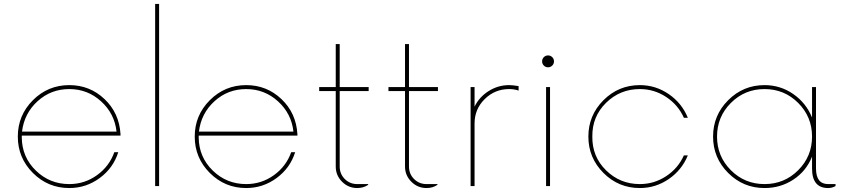

<svg xmlns="http://www.w3.org/2000/svg" viewBox="-20 -940 4250 970"><path d="M588.8 -255H90V-245Q91.2 -146.2 161.2 -78.1Q231.2 -10 330 -10Q407.5 -10 470 -55Q532.5 -100 557.5 -171.2H577.5Q552.5 -91.2 483.8 -40.6Q415 10 330 10Q222.5 10 146.2 -66.2Q70 -142.5 70 -250Q70 -357.5 146.2 -433.8Q222.5 -510 330 -510Q433.8 -510 508.1 -439.4Q582.5 -368.8 588.8 -262.5ZM91.2 -275H568.8Q558.8 -366.2 490.6 -428.1Q422.5 -490 330 -490Q237.5 -490 170 -428.8Q102.5 -367.5 91.2 -275Z M763.8 0V-920H783.8V0Z M1482.5 -255H983.8V-245Q985 -146.2 1055 -78.1Q1125 -10 1223.8 -10Q1301.2 -10 1363.8 -55Q1426.2 -100 1451.2 -171.2H1471.2Q1446.2 -91.2 1377.5 -40.6Q1308.8 10 1223.8 10Q1116.2 10 1040 -66.2Q963.8 -142.5 963.8 -250Q963.8 -357.5 1040 -433.8Q1116.2 -510 1223.8 -510Q1327.5 -510 1401.9 -439.4Q1476.2 -368.8 1482.5 -262.5ZM985 -275H1462.5Q1452.5 -366.2 1384.4 -428.1Q1316.2 -490 1223.8 -490Q1131.2 -490 1063.8 -428.8Q996.2 -367.5 985 -275Z M1842.5 -480H1696.2V-98.8Q1696.2 -61.2 1721.9 -35.6Q1747.5 -10 1785 -10H1840V-6.2Q1816.2 10 1785 10Q1740 10 1708.1 -21.9Q1676.2 -53.8 1676.2 -98.8V-480H1592.5V-500H1676.2V-717.5H1696.2V-500H1842.5Z M2192.5 -480H2046.2V-98.8Q2046.2 -61.2 2071.9 -35.6Q2097.5 -10 2135 -10H2190V-6.2Q2166.2 10 2135 10Q2090 10 2058.1 -21.9Q2026.2 -53.8 2026.2 -98.8V-480H1942.5V-500H2026.2V-717.5H2046.2V-500H2192.5Z M2552.5 -510Q2570 -510 2600 -505V-482.5Q2577.5 -490 2552.5 -490Q2480 -490 2428.8 -439.4Q2377.5 -388.8 2377.5 -316.2V0H2357.5V-500H2377.5V-401.2Q2401.2 -450 2448.8 -480Q2496.2 -510 2552.5 -510Z M2770 -608.8Q2761.2 -600 2748.8 -600Q2736.2 -600 2727.5 -608.8Q2718.8 -617.5 2718.8 -630Q2718.8 -642.5 2727.5 -651.2Q2736.2 -660 2748.8 -660Q2761.2 -660 2770 -651.2Q2778.8 -642.5 2778.8 -630Q2778.8 -617.5 2770 -608.8ZM2738.8 0V-500H2758.8V0Z M3212.5 10Q3105 10 3028.8 -66.2Q2952.5 -142.5 2952.5 -250Q2952.5 -357.5 3028.8 -433.8Q3105 -510 3212.5 -510Q3292.5 -510 3358.8 -464.4Q3425 -418.8 3455 -345H3435Q3406.2 -410 3345.6 -450Q3285 -490 3212.5 -490Q3112.5 -490 3041.9 -420.6Q2971.2 -351.2 2972.5 -250Q2971.2 -148.8 3041.9 -79.4Q3112.5 -10 3212.5 -10Q3285 -10 3345.6 -50Q3406.2 -90 3435 -155H3455Q3425 -81.2 3358.8 -35.6Q3292.5 10 3212.5 10Z M4163.8 -10H4201.2V0Q4183.8 10 4163.8 10Q4082.5 10 4082.5 -88.8V-148.8Q4053.8 -76.2 3988.8 -33.1Q3923.8 10 3842.5 10Q3735 10 3658.8 -66.2Q3582.5 -142.5 3582.5 -250Q3582.5 -357.5 3658.8 -433.8Q3735 -510 3842.5 -510Q3922.5 -510 3987.5 -465Q4052.5 -420 4082.5 -346.2V-500H4102.5V-88.8Q4102.5 -10 4163.8 -10ZM3672.5 -80Q3742.5 -10 3842.5 -10Q3942.5 -10 4012.5 -80Q4082.5 -150 4082.5 -250Q4082.5 -350 4012.5 -420Q3942.5 -490 3842.5 -490Q3742.5 -490 3672.5 -420Q3602.5 -350 3602.5 -250Q3602.5 -150 3672.5 -80Z"/></svg>

Font: Now Thin
Style: Regular
Weight: 250
Designer: Alfredo Marco Pradil
Foundry: Alfredo Marco Pradil
Version: Version 1.002;PS 001.002;hotconv 1.0.88;makeotf.lib2.5.64775